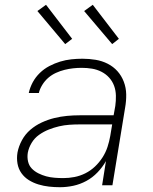

<svg xmlns="http://www.w3.org/2000/svg" viewBox="-20 -773 640 801"><path d="M230 8Q207 8 184.5 5.5Q162 3 140.5 -3.5Q119 -10 100.5 -21.5Q82 -33 69.5 -50.5Q57 -68 53 -90.5Q49 -113 53 -137Q58 -163 71.5 -188Q85 -213 106.5 -231.5Q128 -250 154 -262Q180 -274 206.5 -280.5Q233 -287 259.5 -289.5Q286 -292 312 -292H454L461 -331Q464 -352 463.5 -374Q463 -396 456 -415Q449 -434 435.5 -449Q422 -464 403.5 -473.5Q385 -483 364 -486.5Q343 -490 321 -490Q303 -490 285 -488Q267 -486 249 -481.5Q231 -477 213.5 -469Q196 -461 181.5 -448.5Q167 -436 156.5 -419Q146 -402 142 -385H100Q105 -408 116.5 -429.5Q128 -451 146 -468.5Q164 -486 186 -497.5Q208 -509 231 -516Q254 -523 277.5 -525.5Q301 -528 324 -528Q352 -528 379 -523.5Q406 -519 429.5 -507Q453 -495 470 -476Q487 -457 496.5 -432Q506 -407 506.5 -379.5Q507 -352 502 -324L449 0H406L422 -101Q408 -76 387 -54Q366 -32 340 -18Q314 -4 286 2Q258 8 230 8ZM244 -30Q267 -30 290.5 -34.5Q314 -39 336 -50Q358 -61 376 -78Q394 -95 407.5 -116Q421 -137 428.5 -160Q436 -183 440 -206L448 -254H313Q291 -254 269.5 -252.5Q248 -251 226.5 -246Q205 -241 183.5 -232.5Q162 -224 143 -210.5Q124 -197 112 -177Q100 -157 96 -136Q93 -117 97 -99.5Q101 -82 112.5 -70Q124 -58 140 -50Q156 -42 172.5 -37.5Q189 -33 207.5 -31.5Q226 -30 244 -30ZM448 -589 331 -727 367 -753 476 -611ZM252 -589 136 -727 172 -753 281 -611Z"/></svg>

Font: Iosevka XLt Ex Obl
Style: Regular
Weight: 200
Width: 7
Italic angle: -9°
Monospace: yes
Designer: Belleve Invis
Foundry: Belleve Invis
Version: Version 32.5.0; ttfautohint (v1.8.4)